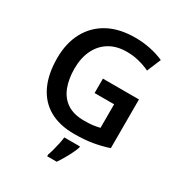

<svg xmlns="http://www.w3.org/2000/svg" viewBox="-215 -870 1156 1236"><g transform="rotate(30 363.0 -251.5)"><path d="M380 -391H648V-29Q591 -10 531.5 0Q472 10 396 10Q287 10 212 -33Q137 -76 98 -158.5Q59 -241 59 -358Q59 -470 103 -552Q147 -634 229.5 -679Q312 -724 431 -724Q489 -724 543.5 -712.5Q598 -701 643 -681L600 -578Q565 -595 520.5 -606.5Q476 -618 428 -618Q354 -618 300.5 -586Q247 -554 218 -495Q189 -436 189 -356Q189 -279 211.5 -220.5Q234 -162 282.5 -129Q331 -96 410 -96Q449 -96 475.5 -99.5Q502 -103 525 -109V-284H380ZM470 71Q463 91 450.5 116.5Q438 142 422.5 169Q407 196 390 221H319V208Q326 190 333 163.5Q340 137 346 109.5Q352 82 354 61H470Z"/></g></svg>

Font: Noto Sans New Tai Lue SemiBold
Style: Regular
Weight: 600
Version: Version 2.003